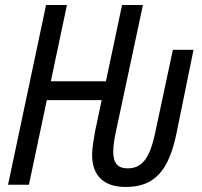

<svg xmlns="http://www.w3.org/2000/svg" viewBox="-20 -734 803 763"><path d="M480 9C593 9 651 -54 682 -207L749 -536H667L597 -208C575 -102 543 -65 487 -65C448 -65 430 -86 430 -131C430 -154 434 -180 440 -208L548 -714H465L401 -411H182L246 -714H163L12 0H95L166 -336H384L358 -213C352 -179 346 -143 346 -119C346 -38 390 9 480 9Z"/></svg>

Font: Noto Sans Condensed
Style: Italic
Weight: 400
Width: 3
Italic angle: -12°
Designer: Monotype Design Team
Foundry: Monotype Imaging Inc.
Version: Version 2.013